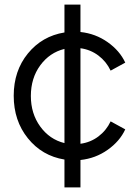

<svg xmlns="http://www.w3.org/2000/svg" viewBox="-20 -689 598 840"><path d="M332 -60Q376 -66 410.5 -92Q445 -118 464 -158L528 -123Q504 -71 451 -33.5Q398 4 332 11V131H262V9Q164 -7 102 -84Q40 -161 40 -270Q40 -379 102 -455Q164 -531 262 -547V-669H332V-549Q398 -542 451 -504.5Q504 -467 528 -415L464 -380Q445 -420 410.5 -446Q376 -472 332 -478ZM115 -269Q115 -192 156 -135.5Q197 -79 262 -63V-475Q197 -459 156 -403Q115 -347 115 -269Z"/></svg>

Font: Plus Jakarta Display Light
Style: Regular
Weight: 300
Designer: Gumpita Rahayu
Foundry: Tokotype Studio
Version: Version 1.000;hotconv 1.0.109;makeotfexe 2.5.65596